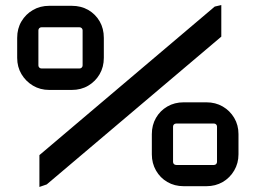

<svg xmlns="http://www.w3.org/2000/svg" viewBox="-20 -740 1006 760"><path d="M136 0V-126L830 -714L856 -720V-595L165 -10ZM175 -384Q139 -384 110.5 -401Q82 -418 65 -446.5Q48 -475 48 -511V-590Q48 -627 65 -655.5Q82 -684 110.5 -700.5Q139 -717 175 -717H264Q301 -717 329.5 -700.5Q358 -684 374.5 -655.5Q391 -627 391 -590V-511Q391 -475 374.5 -446.5Q358 -418 329.5 -401Q301 -384 264 -384H175ZM144 -469H295Q300 -469 303.5 -472.5Q307 -476 307 -481V-620Q307 -625 303.5 -628.5Q300 -632 295 -632H144Q139 -632 135.5 -628.5Q132 -625 132 -620V-481Q132 -476 135.5 -472.5Q139 -469 144 -469ZM707 -3Q671 -3 642.5 -19.5Q614 -36 597.5 -65Q581 -94 581 -129V-209Q581 -245 597.5 -273.5Q614 -302 642.5 -318.5Q671 -335 707 -335H797Q833 -335 861.5 -318.5Q890 -302 907 -273.5Q924 -245 924 -209V-129Q924 -94 907 -65Q890 -36 861.5 -19.5Q833 -3 797 -3H707ZM678 -87H827Q832 -87 835.5 -90.5Q839 -94 839 -99V-239Q839 -244 835.5 -247.5Q832 -251 827 -251H678Q672 -251 668.5 -247.5Q665 -244 665 -239V-99Q665 -94 668.5 -90.5Q672 -87 678 -87Z"/></svg>

Font: Orbitron Medium
Style: Regular
Weight: 500
Designer: Matt McInerney
Foundry: The League of Moveable Type
Version: Version 2.001